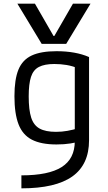

<svg xmlns="http://www.w3.org/2000/svg" viewBox="-20 -810 590 1050"><path d="M75 -790H171L273 -613H277L379 -790H475L342 -570H208ZM97 149Q246 149 317.5 103.5Q389 58 389 -38V-480L411 -435Q377 -449 344.5 -454.5Q312 -460 277 -460Q224 -460 193 -444Q162 -428 149.5 -389.5Q137 -351 137 -283Q137 -209 150.5 -167Q164 -125 196.5 -107Q229 -89 286 -89Q319 -89 349 -94.5Q379 -100 413 -110L429 -40Q400 -31 365.5 -25.5Q331 -20 289 -20Q205 -20 154.5 -46Q104 -72 81.5 -130Q59 -188 59 -284Q59 -376 81 -429.5Q103 -483 153.5 -506.5Q204 -530 289 -530Q394 -530 467 -498V-43Q467 90 375.5 155Q284 220 97 220Z"/></svg>

Font: M PLUS Code Latin SemiExpanded
Style: Regular
Weight: 400
Width: 6
Designer: Coji Morishita
Foundry: UNDERFOREST DESIGN
Version: Version 1.002; ttfautohint (v1.8.3)